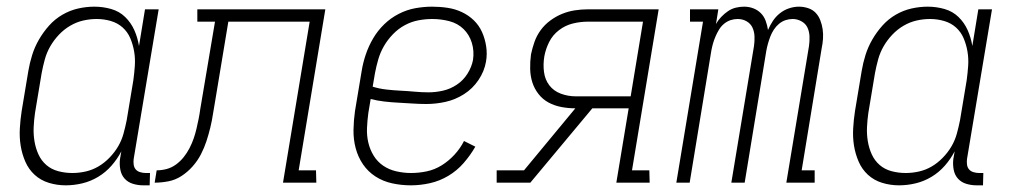

<svg xmlns="http://www.w3.org/2000/svg" viewBox="-20 -548 3040 576"><path d="M177 8Q151 8 126.5 0.5Q102 -7 84 -23.5Q66 -40 56 -63Q46 -86 42 -111Q38 -136 39.5 -162.5Q41 -189 45 -215L65 -335Q69 -359 76.5 -383Q84 -407 97 -429.5Q110 -452 127.5 -471.5Q145 -491 167.5 -504Q190 -517 214.5 -522.5Q239 -528 263 -528Q289 -528 313.5 -521Q338 -514 355.5 -497Q373 -480 383 -457.5Q393 -435 397 -410L415 -520H456L381 -71Q380 -63 381 -54.5Q382 -46 387 -40Q392 -34 400.5 -31.5Q409 -29 417 -29H430L429 8H410Q394 8 379 3.5Q364 -1 354 -12Q344 -23 341 -39Q338 -55 340 -71L344 -94Q332 -71 314.5 -51Q297 -31 274.5 -17.5Q252 -4 227 2Q202 8 177 8ZM197 -29Q217 -29 237 -33.5Q257 -38 275 -48.5Q293 -59 308.5 -75Q324 -91 334.5 -109Q345 -127 350.5 -147Q356 -167 360 -187L380 -307Q383 -329 384.5 -350.5Q386 -372 382.5 -393Q379 -414 371 -433Q363 -452 348 -465.5Q333 -479 312.5 -485Q292 -491 270 -491Q250 -491 230 -486.5Q210 -482 191 -471Q172 -460 156.5 -443.5Q141 -427 130.5 -408.5Q120 -390 114.5 -370Q109 -350 105 -329L85 -209Q82 -188 81 -166.5Q80 -145 83.5 -124Q87 -103 95.5 -84.5Q104 -66 119 -53Q134 -40 154.5 -34.5Q175 -29 197 -29Z M444 0 450 -37Q465 -37 480 -41Q495 -45 508 -54.5Q521 -64 531 -76.5Q541 -89 548.5 -103.5Q556 -118 561 -132.5Q566 -147 569.5 -162Q573 -177 576 -192Q579 -207 581 -222L625 -483H572V-520H956L876 -37H928L929 0H829L909 -483H665L626 -248Q622 -227 619 -206.5Q616 -186 611 -165.5Q606 -145 599.5 -125Q593 -105 583 -85.5Q573 -66 558 -49Q543 -32 524.5 -20Q506 -8 485 -4Q464 0 444 0Z M1213 8Q1184 8 1156.5 2Q1129 -4 1106.5 -18.5Q1084 -33 1069 -55Q1054 -77 1047 -103.5Q1040 -130 1040.5 -158.5Q1041 -187 1045 -215L1065 -335Q1069 -360 1077.5 -385Q1086 -410 1099.5 -433Q1113 -456 1132.5 -475Q1152 -494 1176.5 -506.5Q1201 -519 1226.5 -523.5Q1252 -528 1276 -528Q1300 -528 1323 -524.5Q1346 -521 1366 -511.5Q1386 -502 1401.5 -487Q1417 -472 1426 -452Q1435 -432 1438.5 -409Q1442 -386 1438 -363Q1433 -334 1415.5 -308Q1398 -282 1372 -265.5Q1346 -249 1317 -242.5Q1288 -236 1259 -236Q1238 -236 1216.5 -237.5Q1195 -239 1174.5 -240Q1154 -241 1132.5 -243.5Q1111 -246 1092 -251L1085 -209Q1082 -187 1081 -164Q1080 -141 1085 -120Q1090 -99 1101 -81Q1112 -63 1129.5 -51Q1147 -39 1169 -34Q1191 -29 1213 -29Q1237 -29 1260.5 -34Q1284 -39 1305 -52Q1326 -65 1343.5 -84Q1361 -103 1372 -125L1406 -108Q1391 -82 1371 -59Q1351 -36 1325 -20.5Q1299 -5 1270 1.5Q1241 8 1213 8ZM1266 -271Q1287 -271 1309 -276Q1331 -281 1350.5 -294Q1370 -307 1382.5 -327Q1395 -347 1399 -368Q1403 -395 1395.5 -419.5Q1388 -444 1370.5 -461Q1353 -478 1328 -484.5Q1303 -491 1277 -491Q1256 -491 1235 -487Q1214 -483 1194.5 -472.5Q1175 -462 1159 -445.5Q1143 -429 1132 -410Q1121 -391 1115 -370.5Q1109 -350 1105 -329L1098 -288Q1117 -282 1138.5 -279.5Q1160 -277 1181 -276Q1202 -275 1223.5 -273Q1245 -271 1266 -271Z M1470 0V-37H1552L1706 -223Q1685 -223 1664 -227Q1643 -231 1625.5 -240.5Q1608 -250 1595.5 -266Q1583 -282 1577 -301Q1571 -320 1570.5 -341.5Q1570 -363 1573 -385Q1577 -404 1583.5 -422.5Q1590 -441 1602 -457.5Q1614 -474 1631 -486.5Q1648 -499 1666.5 -506.5Q1685 -514 1704.5 -517Q1724 -520 1743 -520H1956L1876 -37H1928L1929 0H1829L1866 -223H1757L1571 0ZM1707 -259H1872L1909 -483H1743Q1721 -483 1698.5 -477.5Q1676 -472 1657 -457.5Q1638 -443 1627.5 -422Q1617 -401 1613 -379Q1609 -355 1612 -332Q1615 -309 1628 -292Q1641 -275 1662.5 -267Q1684 -259 1707 -259Z M2009 0 2089 -483H2050V-520H2135L2128 -476Q2134 -487 2143.5 -497Q2153 -507 2164 -514.5Q2175 -522 2187.5 -525Q2200 -528 2212 -528Q2227 -528 2240 -523Q2253 -518 2262.5 -508.5Q2272 -499 2277 -485.5Q2282 -472 2284 -458Q2290 -472 2298.5 -485Q2307 -498 2319.5 -508Q2332 -518 2347 -523Q2362 -528 2377 -528Q2391 -528 2404.5 -523.5Q2418 -519 2427 -509.5Q2436 -500 2441 -487Q2446 -474 2448 -460Q2450 -446 2449 -431.5Q2448 -417 2445 -403L2385 -37H2424V0H2339L2407 -410Q2409 -424 2408.5 -438.5Q2408 -453 2402.5 -465Q2397 -477 2384.5 -484Q2372 -491 2358 -491Q2347 -491 2336.5 -487.5Q2326 -484 2317 -476.5Q2308 -469 2301.5 -459Q2295 -449 2291 -438.5Q2287 -428 2284 -417.5Q2281 -407 2279 -396L2214 0H2174L2242 -410Q2244 -424 2243.5 -438.5Q2243 -453 2237.5 -465Q2232 -477 2220 -484Q2208 -491 2193 -491Q2182 -491 2171.5 -487.5Q2161 -484 2152 -476.5Q2143 -469 2137 -459Q2131 -449 2126.5 -438.5Q2122 -428 2119 -417.5Q2116 -407 2114 -396L2049 0Z M2677 8Q2651 8 2626.5 0.5Q2602 -7 2584 -23.5Q2566 -40 2556 -63Q2546 -86 2542 -111Q2538 -136 2539.5 -162.5Q2541 -189 2545 -215L2565 -335Q2569 -359 2576.5 -383Q2584 -407 2597 -429.5Q2610 -452 2627.5 -471.5Q2645 -491 2667.5 -504Q2690 -517 2714.5 -522.5Q2739 -528 2763 -528Q2789 -528 2813.5 -521Q2838 -514 2855.5 -497Q2873 -480 2883 -457.5Q2893 -435 2897 -410L2915 -520H2956L2881 -71Q2880 -63 2881 -54.5Q2882 -46 2887 -40Q2892 -34 2900.5 -31.5Q2909 -29 2917 -29H2930L2929 8H2910Q2894 8 2879 3.5Q2864 -1 2854 -12Q2844 -23 2841 -39Q2838 -55 2840 -71L2844 -94Q2832 -71 2814.5 -51Q2797 -31 2774.5 -17.5Q2752 -4 2727 2Q2702 8 2677 8ZM2697 -29Q2717 -29 2737 -33.5Q2757 -38 2775 -48.5Q2793 -59 2808.5 -75Q2824 -91 2834.5 -109Q2845 -127 2850.5 -147Q2856 -167 2860 -187L2880 -307Q2883 -329 2884.5 -350.5Q2886 -372 2882.5 -393Q2879 -414 2871 -433Q2863 -452 2848 -465.5Q2833 -479 2812.5 -485Q2792 -491 2770 -491Q2750 -491 2730 -486.5Q2710 -482 2691 -471Q2672 -460 2656.5 -443.5Q2641 -427 2630.5 -408.5Q2620 -390 2614.5 -370Q2609 -350 2605 -329L2585 -209Q2582 -188 2581 -166.5Q2580 -145 2583.5 -124Q2587 -103 2595.5 -84.5Q2604 -66 2619 -53Q2634 -40 2654.5 -34.5Q2675 -29 2697 -29Z"/></svg>

Font: Iosevka Curly Slab Extralight
Style: Italic
Weight: 200
Italic angle: -9°
Monospace: yes
Designer: Belleve Invis
Foundry: Belleve Invis
Version: Version 22.1.2; ttfautohint (v1.8.4)